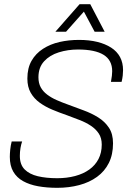

<svg xmlns="http://www.w3.org/2000/svg" viewBox="-20 -888 629 919"><path d="M254 11Q204 11 162.5 3.5Q121 -4 90.5 -21Q60 -38 43.5 -66.5Q27 -95 27 -137Q27 -152 29 -172Q31 -192 36 -211H86Q81 -197 78 -179Q75 -161 75 -142Q75 -100 98 -77Q121 -54 161 -44.5Q201 -35 254 -35Q300 -35 339.5 -45.5Q379 -56 407.5 -76.5Q436 -97 451.5 -127Q467 -157 467 -196Q467 -227 453 -248.5Q439 -270 415 -286Q391 -302 361 -313.5Q331 -325 299 -337Q264 -349 230.5 -363Q197 -377 170 -396.5Q143 -416 127 -444Q111 -472 111 -512Q111 -562 131 -597Q151 -632 186 -654.5Q221 -677 265 -687Q309 -697 358 -697Q407 -697 445.5 -687.5Q484 -678 512 -660Q540 -642 554.5 -615Q569 -588 569 -552Q569 -540 567.5 -526.5Q566 -513 562 -496H511Q514 -513 515.5 -525Q517 -537 517 -547Q517 -600 476 -625.5Q435 -651 353 -651Q305 -651 261.5 -637.5Q218 -624 191 -594.5Q164 -565 164 -518Q164 -490 175 -470Q186 -450 206 -435Q226 -420 251 -409Q276 -398 304 -388Q341 -374 379.5 -360Q418 -346 450 -326Q482 -306 501.5 -276.5Q521 -247 521 -202Q521 -148 501 -108Q481 -68 444.5 -41.5Q408 -15 359 -2Q310 11 254 11ZM245 -736 361 -868H412L481 -736H433L371 -852H399L296 -736Z"/></svg>

Font: Archivo SemiCondensed Thin
Style: Italic
Weight: 250
Width: 4
Italic angle: -10°
Designer: Hector Gatti
Foundry: Omnibus-Type
Version: Version 2.001